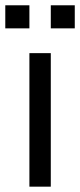

<svg xmlns="http://www.w3.org/2000/svg" viewBox="-32 -699 300 719"><path d="M78.1 0V-500H158.2V0ZM-12.2 -592.8V-679.2H78.1V-592.8ZM158.2 -592.8V-679.2H248V-592.8Z"/></svg>

Font: TASA Orbiter Text
Style: Regular
Weight: 400
Designer: Weizhong Zhang
Version: Version 1.000;Glyphs 3.1.2 (3151)